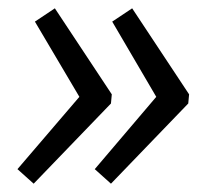

<svg xmlns="http://www.w3.org/2000/svg" viewBox="-20 -477 524 462"><path d="M22 -70 171 -244 64 -425 112 -457 249 -250 247 -228 61 -35ZM208 -70 356 -244 250 -425 298 -457 435 -250 433 -228 247 -35Z"/></svg>

Font: Exo 2.0 Medium
Style: Italic
Weight: 500
Italic angle: -8°
Designer: Natanael Gama
Version: Version 1.001;PS 001.001;hotconv 1.0.70;makeotf.lib2.5.58329